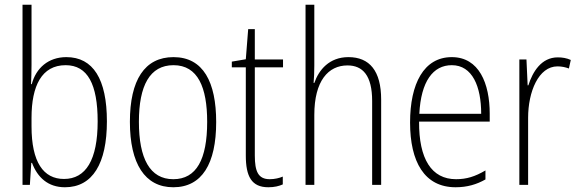

<svg xmlns="http://www.w3.org/2000/svg" viewBox="-20 -780 2439 810"><path d="M113 -506V-760H75V0H106L112 -93H115C138 -32 182 10 254 10C371 10 431 -91 431 -268C431 -446 373 -539 260 -539C184 -539 132 -493 114 -425H111C112 -448 113 -480 113 -506ZM257 -505C350 -505 392 -424 392 -268C392 -105 342 -25 250 -25C163 -25 113 -96 113 -247V-283C113 -418 156 -505 257 -505Z M892 -265C892 -433 838 -539 712 -539C590 -539 528 -442 528 -266C528 -90 591 10 711 10C832 10 892 -89 892 -265ZM566 -266C566 -419 612 -505 712 -505C815 -505 854 -411 854 -266C854 -108 809 -24 711 -24C612 -24 566 -112 566 -266Z M1118 -24C1069 -24 1055 -57 1055 -124V-496H1174V-529H1055V-657H1027L1017 -530L958 -520V-496H1017V-124C1017 -36 1041 10 1112 10C1138 10 1157 5 1173 -2V-35C1159 -29 1139 -24 1118 -24Z M1306 -503V-760H1269V0H1306V-295C1306 -439 1365 -504 1446 -504C1510 -504 1550 -462 1550 -354V0H1588V-360C1588 -481 1539 -539 1450 -539C1369 -539 1325 -485 1306 -430H1303C1305 -454 1306 -473 1306 -503Z M1886 -539C1768 -539 1710 -427 1710 -263C1710 -98 1770 10 1902 10C1951 10 1991 -2 2028 -23V-61C1984 -35 1948 -24 1904 -24C1800 -24 1747 -110 1748 -267H2046V-300C2046 -428 2001 -539 1886 -539ZM1886 -505C1973 -505 2010 -415 2010 -300H1749C1756 -437 1807 -505 1886 -505Z M2333 -538C2264 -538 2227 -477 2209 -420H2206L2201 -529H2171V0H2208V-283C2208 -393 2252 -500 2332 -500C2350 -500 2367 -496 2380 -491L2388 -527C2371 -535 2352 -538 2333 -538Z"/></svg>

Font: Noto Sans Hebrew Condensed ExtraLight
Style: Regular
Weight: 200
Width: 3
Designer: Monotype Design Team
Foundry: Monotype Imaging Inc.
Version: Version 2.004